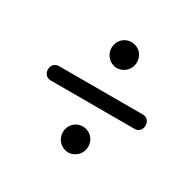

<svg xmlns="http://www.w3.org/2000/svg" viewBox="-116 -723 764 752"><g transform="rotate(30 266.0 -347.0)"><path d="M276 -479.5C309 -479.5 334 -506.5 334 -538C334 -571.5 309 -596.5 276 -596.5C244.5 -596.5 219 -571.5 219 -538C219 -506.5 244.5 -479.5 276 -479.5ZM45.5 -341C45.5 -320.5 59.5 -308 76 -308H456.5C473 -308 487 -320 487 -341C487 -360.5 473 -373 456.5 -373H77C60 -373 45.5 -360.5 45.5 -341ZM276 -98C309 -98 334 -125 334 -156.5C334 -190 309 -215 276 -215C244.5 -215 219 -190 219 -156.5C219 -125 244.5 -98 276 -98Z"/></g></svg>

Font: dr Title
Style: Regular
Weight: 400
Version: Version 1.000;hotconv 1.0.109;makeotfexe 2.5.65596